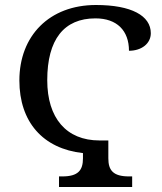

<svg xmlns="http://www.w3.org/2000/svg" viewBox="-20 -744 644 764"><path d="M411.1 -113.8V-185.1H376C243.7 -185.1 168 -274.4 168 -424.8C168 -586.9 234.4 -670.9 359.9 -670.9C445.3 -670.9 493.2 -622.1 493.2 -542C543.5 -542 580.1 -570.8 580.1 -611.8C580.1 -681.6 502.9 -724.1 361.8 -724.1C176.3 -724.1 57.1 -601.6 57.1 -423.8C57.1 -259.3 150.4 -152.3 310.1 -134.8V-113.8C310.1 -66.4 291 -42 228 -42H214.8V0H505.9V-42H493.2C430.2 -42 411.1 -66.4 411.1 -113.8Z"/></svg>

Font: The Erased English
Style: Regular
Weight: 400
Designer: Monotype Design team + ligartures altered by 180 Amsterdam
Foundry: Monotype Imaging Inc.
Version: Version 1.030;Glyphs 3.1.2 (3151)